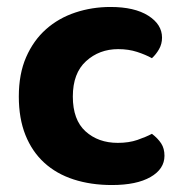

<svg xmlns="http://www.w3.org/2000/svg" viewBox="-20 -516 527 551"><path d="M319 -375Q265 -375 227 -340.5Q189 -306 189 -239Q189 -172 225.5 -139Q262 -106 318 -106Q350 -106 374.5 -114.5Q399 -123 416 -132Q433 -119 442.5 -104.5Q452 -90 452 -69Q452 -31 412 -8Q372 15 301 15Q241 15 191.5 -1Q142 -17 107 -49Q72 -81 53 -128.5Q34 -176 34 -239Q34 -304 55 -352Q76 -400 112 -432Q148 -464 196 -480Q244 -496 297 -496Q366 -496 405.5 -471Q445 -446 445 -408Q445 -390 436.5 -375Q428 -360 416 -349Q398 -359 373.5 -367Q349 -375 319 -375Z"/></svg>

Font: Baloo Chettan 2
Style: Bold
Weight: 700
Designer: Maithili Shingre, Unnati Kotecha and Ek Type
Foundry: Ek Type
Version: Version 1.640;hotconv 1.0.111;makeotfexe 2.5.65597; ttfautoh